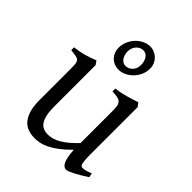

<svg xmlns="http://www.w3.org/2000/svg" viewBox="-205 -814 939 939"><g transform="rotate(45 265.0 -344.0)"><path d="M522 -40Q503.9 -28.3 487.3 -18.3Q470.7 -8.3 456.5 -1Q442.4 6.3 431.6 10.5Q420.9 14.6 415 14.6Q397.9 14.6 387.2 -8.1Q376.5 -30.8 373.5 -81.1Q343.3 -50.8 318.1 -32Q293 -13.2 271.7 -2.9Q250.5 7.3 232.7 11Q214.8 14.6 199.2 14.6Q176.3 14.6 155.3 8.3Q134.3 2 118.2 -14.9Q102.1 -31.7 92.5 -61Q83 -90.3 83 -136.2V-347.2Q83 -370.6 81.5 -383.5Q80.1 -396.5 74 -403.1Q67.9 -409.7 55.2 -412.1Q42.5 -414.6 20 -417V-436.5Q37.6 -438.5 53 -441.4Q68.4 -444.3 82.8 -448.2Q97.2 -452.1 111.8 -457.3Q126.5 -462.4 142.6 -468.8L156.2 -449.7V-163.1Q156.2 -128.9 161.4 -106Q166.5 -83 176 -69.3Q185.5 -55.7 199.5 -49.8Q213.4 -43.9 231 -43.9Q246.6 -43.9 262.9 -48.6Q279.3 -53.2 296.6 -63.2Q314 -73.2 333 -89.1Q352.1 -105 373.5 -127.9V-347.2Q373.5 -369.1 371.3 -382.3Q369.1 -395.5 361.8 -402.8Q354.5 -410.2 341.1 -413.1Q327.6 -416 305.2 -417V-436.5Q340.3 -440.9 372.6 -450.2Q404.8 -459.5 432.1 -468.8L446.8 -449.7V-124Q446.8 -93.8 449 -74.7Q451.2 -55.7 458 -50.8Q463.9 -46.9 478 -49.1Q492.2 -51.3 517.1 -62ZM313 -606.9Q313 -618.7 310.1 -629.4Q307.1 -640.1 301.8 -648.2Q296.4 -656.2 288.6 -661.1Q280.8 -666 271 -666Q260.7 -666 251.5 -661.9Q242.2 -657.7 235.1 -650.1Q228 -642.6 223.6 -631.8Q219.2 -621.1 219.2 -607.9Q219.2 -596.7 222.2 -586.2Q225.1 -575.7 230.5 -567.6Q235.8 -559.6 243.7 -554.7Q251.5 -549.8 261.2 -549.8Q271 -549.8 280.3 -553.5Q289.6 -557.1 296.9 -564.5Q304.2 -571.8 308.6 -582.3Q313 -592.8 313 -606.9ZM356.9 -627Q356.9 -602.1 347.4 -581.3Q337.9 -560.5 322.5 -545.2Q307.1 -529.8 288.3 -521.2Q269.5 -512.7 251 -512.7Q234.4 -512.7 220.5 -518.6Q206.5 -524.4 196.5 -534.7Q186.5 -544.9 180.9 -558.6Q175.3 -572.3 175.3 -587.9Q175.3 -612.8 184.8 -634Q194.3 -655.3 209.5 -670.7Q224.6 -686 243.4 -694.6Q262.2 -703.1 281.2 -703.1Q296.9 -703.1 310.8 -697Q324.7 -690.9 335 -680.4Q345.2 -669.9 351.1 -656Q356.9 -642.1 356.9 -627Z"/></g></svg>

Font: Gentium Plus Afr
Style: Regular
Weight: 400
Designer: J. Victor Gaultney, Annie Olsen, Iska Routamaa, Becca Hirsbrunner
Foundry: SIL International
Version: Version 5.000